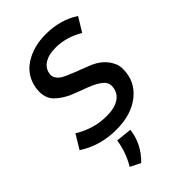

<svg xmlns="http://www.w3.org/2000/svg" viewBox="-315 -820 1187 1187"><g transform="rotate(-45 279.0 -226.5)"><path d="M221 10Q353 10 434 -55.5Q515 -121 515 -226Q515 -261 502 -284Q469 -354 381 -388Q345 -403 312 -415L303 -418Q238 -443 206 -462Q172 -487 172 -519Q176 -571 223 -596Q255 -615 314 -615Q405 -615 494 -563L550 -655Q456 -717 328 -717Q221 -717 143.5 -667Q66 -617 51 -522L49 -494Q49 -439 79.5 -405.5Q110 -372 167 -344L243 -314Q325 -285 351 -265Q392 -239 392 -203Q392 -152 352.5 -122Q313 -92 238 -92Q125 -92 26 -154L-30 -62Q79 10 221 10ZM183 264Q268 182 281 71L177 60Q163 153 116 230Z"/></g></svg>

Font: Brisa Sans Medium
Style: Italic
Weight: 600
Italic angle: -8°
Designer: Dalton Maag Ltd
Foundry: Dalton Maag Ltd
Version: Version 1.101;July 10, 2019;FontCreator 11.5.0.2425 64-bit